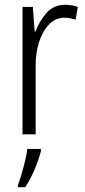

<svg xmlns="http://www.w3.org/2000/svg" viewBox="-20 -561 356 802"><path d="M252 -541Q265 -541 279 -539Q293 -537 305 -532L296 -479Q286 -482 274 -484.5Q262 -487 249 -487Q212 -487 184.5 -458.5Q157 -430 142.5 -383.5Q128 -337 129 -282V0H74V-532H117L125 -429H128Q144 -472 174 -506.5Q204 -541 252 -541ZM151 70Q142 105 124.5 147Q107 189 85 221H55V211Q62 194 70 166.5Q78 139 85 110Q92 81 94 61H151Z"/></svg>

Font: Noto Sans Sinhala UI Condensed Light
Style: Regular
Weight: 300
Width: 3
Designer: Jelle Bosma - Monotype Design Team
Foundry: Monotype Imaging Inc.
Version: Version 2.006; ttfautohint (v1.8.4.7-5d5b)